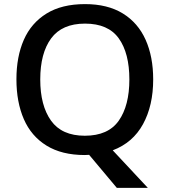

<svg xmlns="http://www.w3.org/2000/svg" viewBox="-20 -745 826 935"><path d="M726 -358Q726 -231 676.5 -140.5Q627 -50 529 -13L700 170H549L414 9Q409 9 403.5 9.5Q398 10 393 10Q281 10 206.5 -36Q132 -82 96 -165Q60 -248 60 -359Q60 -469 96 -551Q132 -633 206.5 -679Q281 -725 394 -725Q504 -725 578 -679.5Q652 -634 689 -551.5Q726 -469 726 -358ZM176 -358Q176 -231 228.5 -157.5Q281 -84 393 -84Q507 -84 558.5 -157.5Q610 -231 610 -358Q610 -486 558.5 -558Q507 -630 394 -630Q282 -630 229 -558Q176 -486 176 -358Z"/></svg>

Font: Noto Sans Nag Mundari Medium
Style: Regular
Weight: 500
Version: Version 1.000